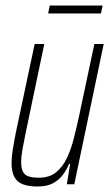

<svg xmlns="http://www.w3.org/2000/svg" viewBox="-20 -670 397 698"><path d="M116 8Q83 8 62 -0.5Q41 -9 31.5 -28Q22 -47 22 -78Q22 -98 26.5 -126.5Q31 -155 38 -190L106 -510H141L75 -195Q67 -157 62 -129Q57 -101 57 -81Q57 -58 63.5 -45.5Q70 -33 84.5 -28.5Q99 -24 122 -24Q159 -24 183 -43Q207 -62 222.5 -94Q238 -126 248 -165.5Q258 -205 267 -246L323 -510H357L250 0H223L235 -74H231Q223 -54 209 -35Q195 -16 173 -4Q151 8 116 8ZM155 -621 161 -650H353L347 -621Z"/></svg>

Font: Saira ExtraCondensed Thin
Style: Italic
Weight: 250
Width: 2
Italic angle: -12°
Designer: Hector Gatti with collaboration of the Omnibus-Type team
Foundry: Omnibus-Type
Version: Version 1.101